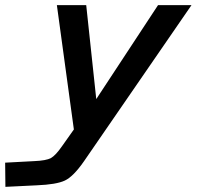

<svg xmlns="http://www.w3.org/2000/svg" viewBox="-109 -491 764 746"><path d="M635 -471 217 136Q176 195 143 210.5Q110 226 34 229L-88 235L-89 141L24 135Q71 133 89 123Q107 113 132 77L178 12L112 -471H226L265 -106L505 -471Z"/></svg>

Font: Intel One Mono Medium
Style: Italic
Weight: 500
Italic angle: -16°
Monospace: yes
Designer: Fred Shallcrass
Foundry: Frere-Jones Type LLC
Version: Version 1.400;hotconv 1.1.0;makeotfexe 2.6.0;FJTRelease1.4